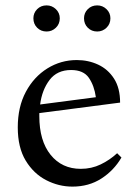

<svg xmlns="http://www.w3.org/2000/svg" viewBox="-20 -678 502 713"><path d="M249 15Q198 15 151.5 -9Q105 -33 75.5 -81.5Q46 -130 46 -205Q46 -281 76 -337Q106 -393 156 -424Q206 -455 265 -455Q308 -455 344.5 -438Q381 -421 403.5 -386Q426 -351 426 -297L126 -258Q126 -253 126 -247Q126 -155 168 -103Q210 -51 280 -51Q320 -51 354 -67.5Q388 -84 415 -109L431 -93Q403 -45 356.5 -15Q310 15 249 15ZM244 -418Q192 -418 164 -381Q136 -344 129 -290L336 -317Q330 -360 310 -389Q290 -418 244 -418ZM153 -561Q132 -561 118 -575Q104 -589 104 -610Q104 -630 118 -644Q132 -658 153 -658Q173 -658 187.5 -644Q202 -630 202 -610Q202 -589 187.5 -575Q173 -561 153 -561ZM341 -561Q320 -561 306 -575Q292 -589 292 -610Q292 -630 306 -644Q320 -658 341 -658Q361 -658 375.5 -644Q390 -630 390 -610Q390 -589 375.5 -575Q361 -561 341 -561Z"/></svg>

Font: Bona Nova SC
Style: Regular
Weight: 400
Designer: Mateusz Machalski
Foundry: Capitalics
Version: Version 4.001; ttfautohint (v1.8.4.7-5d5b)